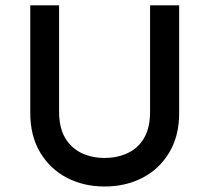

<svg xmlns="http://www.w3.org/2000/svg" viewBox="-20 -676 773 709"><path d="M366.2 12.7Q289.1 12.7 227.1 -19.5Q165 -51.8 128.4 -112.8Q91.8 -173.8 91.8 -258.8V-656.2H198.2V-263.7Q198.2 -204.1 220.7 -166.5Q243.2 -128.9 281.2 -110.8Q319.3 -92.8 366.2 -92.8Q413.1 -92.8 451.7 -110.8Q490.2 -128.9 512.2 -166.5Q534.2 -204.1 534.2 -263.7V-656.2H641.6V-258.8Q641.6 -173.8 605 -112.8Q568.4 -51.8 506.3 -19.5Q444.3 12.7 366.2 12.7Z"/></svg>

Font: Sen Medium
Style: Regular
Weight: 500
Designer: Kosal Sen, Philatype
Foundry: Philatype
Version: Version 2.000;gftools[0.9.31]